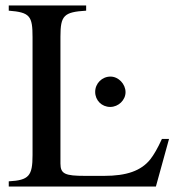

<svg xmlns="http://www.w3.org/2000/svg" viewBox="-20 -682 651 702"><path d="M598 -174H572C556 -139 543 -117 530 -100C496 -57 442 -39 361 -39H291C218 -39 201 -46 201 -84V-548C201 -625 213 -638 295 -643V-662H12V-643C90 -637 99 -623 99 -546V-115C99 -39 86 -23 12 -19V0H550ZM439 -345C439 -375 413 -402 384 -402C353 -402 328 -377 328 -346C328 -315 352 -291 383 -291C413 -291 439 -316 439 -345Z"/></svg>

Font: XITS
Style: Regular
Weight: 400
Designer: MicroPress Inc., with final additions and corrections provided by Coen Hoffman, Elsevier (retired)
Version: Version 1.302